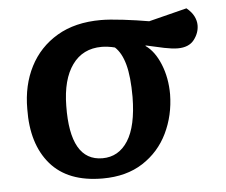

<svg xmlns="http://www.w3.org/2000/svg" viewBox="-44 -575 752 638"><g transform="rotate(-5 332.0 -255.5)"><path d="M274 14Q158 14 100 -53.5Q42 -121 44 -238Q44 -317 75.5 -378.5Q107 -440 167 -475.5Q227 -511 313 -511Q341 -511 387 -505.5Q433 -500 473 -493L600 -525Q617 -511 624.5 -496Q632 -481 632 -466Q632 -440 614.5 -417.5Q597 -395 560 -395Q542 -395 515 -400.5Q488 -406 454 -414V-412Q484 -391 502.5 -345.5Q521 -300 521 -245Q520 -175 491.5 -116Q463 -57 408 -21.5Q353 14 274 14ZM279 -53Q333 -53 364 -101.5Q395 -150 396 -247Q396 -315 385 -355.5Q374 -396 352 -416Q341 -419 329 -420.5Q317 -422 308 -422Q245 -422 210 -373.5Q175 -325 174 -237Q171 -53 279 -53Z"/></g></svg>

Font: Literata 12pt SemiBold
Style: Italic
Weight: 600
Italic angle: -2°
Designer: Latin by Veronika Burian and Jose Scaglione. Greek by Irene Vlachou. Cyrillic by Vera Evstafieva
Foundry: TypeTogether
Version: Version 3.002